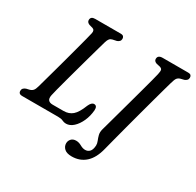

<svg xmlns="http://www.w3.org/2000/svg" viewBox="-185 -907 1326 1301"><g transform="rotate(30 478.0 -256.5)"><path d="M314.5 0H35.5Q18 0 11.2 -7.2Q4.5 -14.5 5.5 -26Q5.5 -37.5 13 -45Q20.5 -52.5 32.5 -56.5L56 -62Q72.5 -66.5 81.8 -77.2Q91 -88 97 -110.5Q102.5 -130.5 113.5 -169.8Q124.5 -209 138.2 -259Q152 -309 166.5 -362.5Q181 -416 194 -465Q207 -514 216.8 -551Q226.5 -588 230 -604.5Q236 -631 215.5 -638L188.5 -645.5Q167 -654 167 -671.5Q167 -700 201 -700H400.5Q416.5 -700 422.8 -693Q429 -686 429 -674.5Q429 -663 421.5 -655.2Q414 -647.5 403.5 -644L373 -637.5Q359 -634.5 351 -625.2Q343 -616 337 -595.5Q330.5 -573 319 -532.2Q307.5 -491.5 293.5 -441Q279.5 -390.5 265 -337.8Q250.5 -285 237.5 -237.2Q224.5 -189.5 215.5 -154.5Q206.5 -119.5 203.5 -105Q197.5 -77 208 -64.8Q218.5 -52.5 242 -52.5H327.5Q369 -52.5 396.8 -76.5Q424.5 -100.5 449 -163.5Q464 -197 484 -197Q509 -197 507 -161.5Q503 -114 485 -74.2Q467 -34.5 440.5 -10.2Q414 14 384 14Q367.5 14 354 7Q340.5 0 314.5 0ZM861.5 -576.5Q857.5 -563 846 -521.5Q834.5 -480 818.5 -421.5Q802.5 -363 784.8 -297Q767 -231 750 -167Q733 -103 719.5 -51.2Q706 0.5 698.5 30Q679 109 635.5 148Q592 187 528.5 187Q489.5 187 470.8 169.8Q452 152.5 452 128Q452 108 465.5 93.5Q479 79 503 79Q524.5 79 545.5 91Q566.5 103 585 103Q605.5 103 619.5 88.8Q633.5 74.5 635.5 40Q636 24 628.8 6.8Q621.5 -10.5 616.2 -31Q611 -51.5 618 -77Q620.5 -85.5 630.5 -121.8Q640.5 -158 655 -210.8Q669.5 -263.5 685.8 -322.5Q702 -381.5 717 -436.5Q732 -491.5 742.8 -532.2Q753.5 -573 757 -588.5Q763 -615 759.8 -624.8Q756.5 -634.5 741.5 -639L713 -645.5Q691.5 -653.5 692 -671Q692 -700 729.5 -700H927Q944.5 -700 950.5 -693.2Q956.5 -686.5 956.5 -675.5Q956.5 -663.5 949.2 -656Q942 -648.5 931.5 -644.5L903 -637.5Q887.5 -632.5 879.2 -621.8Q871 -611 861.5 -576.5Z"/></g></svg>

Font: Fraunces 72pt SuperSoft
Style: Italic
Weight: 400
Italic angle: -16°
Version: Version 1.000;[b76b70a41]